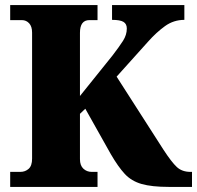

<svg xmlns="http://www.w3.org/2000/svg" viewBox="-20 -734 774 754"><path d="M20 0V-59H60Q79 -59 92.5 -71Q106 -83 106 -111V-606Q106 -630 94.5 -642.5Q83 -655 66 -655H20V-714H363V-655H331Q294 -655 294 -605V-357L421 -515Q448 -550 463 -573.5Q478 -597 478 -622Q478 -640 465 -648Q452 -656 420 -656V-714H704V-656Q662 -656 628 -631.5Q594 -607 562 -571L438 -433L622 -146Q654 -97 674.5 -78Q695 -59 728 -59H734V0H643Q576 0 536 -11.5Q496 -23 470 -51Q444 -79 415 -129L315 -307L294 -287V-109Q294 -84 307.5 -71.5Q321 -59 340 -59H363V0Z"/></svg>

Font: Noto Serif Myanmar SemiCondensed Black
Style: Regular
Weight: 900
Width: 4
Designer: Ben Mitchell and the Monotype Design Team
Foundry: Monotype Imaging Inc.
Version: Version 2.106; ttfautohint (v1.8.4.7-5d5b)